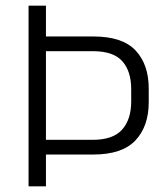

<svg xmlns="http://www.w3.org/2000/svg" viewBox="-20 -659 592 679"><path d="M121 -112.5V-164.5H307.5Q380 -164.5 412 -200.8Q444 -237 444 -300V-343.5Q444 -407 412.5 -442.5Q381 -478 309 -478H120V-530H310.5Q413 -530 459.5 -480.5Q506 -431 506 -345.5V-298Q506 -212.5 459 -162.5Q412 -112.5 309.5 -112.5ZM81 0V-639H142.5V-517V-493.5V-146V-129V0Z"/></svg>

Font: Anek Odia Light
Style: Regular
Weight: 300
Designer: Yesha Goshar & Mahesh Sahu (Odia), Yesha Goshar (Latin)
Foundry: Ek Type
Version: Version 1.003